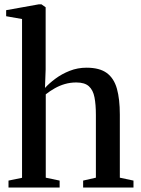

<svg xmlns="http://www.w3.org/2000/svg" viewBox="-20 -838 630 858"><path d="M78.5 -43.5V-753L7.5 -765.5V-792.5L152.5 -818.5H165.5L184 -805.5V-528L181 -445Q199.5 -465.5 227.8 -486.5Q256 -507.5 291.5 -521.5Q327 -535.5 366.5 -535.5Q425 -535.5 457.2 -511.8Q489.5 -488 502.5 -441.5Q515.5 -395 515.5 -326V-44L576.5 -31V0H351.5V-31L408.5 -44V-324.5Q408.5 -371 402.2 -403.2Q396 -435.5 377.2 -452.5Q358.5 -469.5 321 -469.5Q294 -469.5 270 -462.5Q246 -455.5 224.8 -443.5Q203.5 -431.5 184.5 -416.5V-44L246.5 -31V0H18V-31Z"/></svg>

Font: Merriweather 96pt Medium
Style: Regular
Weight: 500
Version: Version 2.100